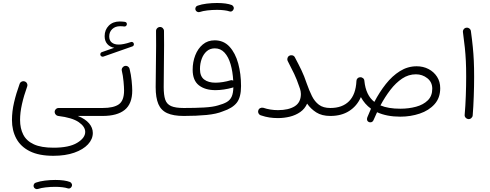

<svg xmlns="http://www.w3.org/2000/svg" viewBox="-20 -785 3341 1308"><path d="M61.5 32.7Q61.5 -25.9 75.7 -86.9Q89.8 -147.9 113.8 -213.9Q117.7 -224.6 127.9 -229.2Q138.2 -233.9 148.9 -230Q159.2 -226.6 164.1 -216.3Q168.9 -206.1 165 -195.3Q142.6 -133.3 129.6 -75.4Q116.7 -17.6 116.7 31.7Q116.7 89.8 138.7 132.6Q160.6 175.3 210.7 198.2Q260.7 221.2 344.7 221.2Q450.7 221.2 505.6 188Q560.5 154.8 560.5 113.8Q560.5 77.6 516.4 47.1Q472.2 16.6 376.5 4.9Q367.2 3.9 360.4 -3.4Q353.5 -10.7 352.5 -20Q351.6 -31.7 359.6 -40.5Q367.7 -49.3 379.4 -49.3H678.7Q689.9 -49.3 697.8 -41.3Q705.6 -33.2 705.6 -22Q705.6 -10.7 697.8 -2.9Q689.9 4.9 678.7 4.9H510.3Q561 24.9 586.7 55.2Q612.3 85.4 612.3 120.6Q612.3 163.1 579.3 198.5Q546.4 233.9 486.1 255.1Q425.8 276.4 343.3 276.4Q245.6 276.4 183.3 245.4Q121.1 214.4 91.3 159.2Q61.5 104 61.5 32.7ZM209.5 487.3Q207 478.5 211.2 470Q215.3 461.4 224.6 459Q250.5 449.7 286.4 445.3Q322.3 440.9 356.9 440.9Q420.9 440.9 457.5 455.1Q466.8 460 469.7 469.5Q472.7 479 467.3 487.8Q457 503.4 440.9 498Q427.2 493.2 404.3 490.5Q381.3 487.8 356.9 487.8Q323.2 487.8 291.3 491.5Q259.3 495.1 238.3 502.4Q229 505.4 220.5 500.5Q211.9 495.6 209.5 487.3Z M664.1 -409.2Q662.1 -415 664.6 -421.4Q667 -427.7 673.3 -429.7L758.3 -459.5Q728.5 -464.8 710.7 -485.4Q692.9 -505.9 692.9 -538.6Q692.9 -582 721.2 -610.4Q749.5 -638.7 795.4 -638.7Q803.2 -638.7 813.5 -637.9Q823.7 -637.2 830.6 -636.2Q845.2 -633.3 844.2 -619.1Q843.8 -612.8 838.4 -608.2Q833 -603.5 826.2 -604.5Q821.3 -605.5 812.7 -606Q804.2 -606.4 798.3 -606.4Q765.1 -606.4 744.6 -586.9Q724.1 -567.4 724.1 -537.1Q724.1 -509.3 741.5 -495.4Q758.8 -481.4 788.6 -481.4Q804.2 -481.4 824.2 -485.4Q844.2 -489.3 871.6 -498.5Q878.4 -501 884.3 -497.6Q890.1 -494.1 891.6 -487.8Q893.6 -481.4 890.4 -475.8Q887.2 -470.2 881.8 -468.8L684.1 -399.4Q677.7 -397.5 672.1 -400.4Q666.5 -403.3 664.1 -409.2ZM651.9 -22Q651.9 -33.2 659.7 -41.3Q667.5 -49.3 678.7 -49.3Q754.4 -49.3 789.8 -74.5Q825.2 -99.6 825.2 -168.5Q825.2 -190.9 821.5 -230.5Q817.9 -270 809.6 -304.2Q807.6 -315.4 814.5 -324.7Q821.3 -334 832 -335.9Q843.3 -337.9 852.3 -331.3Q861.3 -324.7 863.3 -313.5Q872.6 -276.9 876.7 -235.6Q880.9 -194.3 880.9 -168.5Q880.9 -78.1 829.8 -36.6Q778.8 4.9 678.7 4.9Q667.5 4.9 659.7 -2.9Q651.9 -10.7 651.9 -22Z M1040.5 -191.4Q1040.5 -280.3 1042.5 -377.9Q1044.4 -475.6 1043 -572.8Q1042.5 -584 1050.3 -592.3Q1058.1 -600.6 1069.3 -601.1Q1080.6 -601.6 1088.6 -593.8Q1096.7 -585.9 1097.2 -574.7Q1098.6 -477.5 1096.9 -379.9Q1095.2 -282.2 1095.2 -191.9Q1095.2 -137.7 1105.5 -106.7Q1115.7 -75.7 1145.3 -62.5Q1174.8 -49.3 1231.9 -49.3H1232.4Q1243.7 -49.3 1251.5 -41.3Q1259.3 -33.2 1259.3 -22Q1259.3 -10.7 1251.5 -2.9Q1243.7 4.9 1232.4 4.9H1231.9Q1161.1 4.9 1119.1 -14.2Q1077.1 -33.2 1058.8 -76.2Q1040.5 -119.1 1040.5 -191.4Z M1205.6 -22Q1205.6 -33.2 1213.4 -41.3Q1221.2 -49.3 1232.4 -49.3Q1311 -49.3 1370.8 -52.7Q1430.7 -56.2 1465.3 -66.9Q1502 -76.7 1524.7 -89.8Q1547.4 -103 1558.1 -126.2Q1568.8 -149.4 1569.8 -190.4Q1566.9 -189 1564 -188Q1535.6 -179.7 1505.1 -175.3Q1474.6 -170.9 1447.8 -170.9Q1377 -170.9 1334.7 -204.1Q1292.5 -237.3 1292.5 -309.6Q1292.5 -362.8 1310.3 -408.4Q1328.1 -454.1 1361.6 -482.2Q1395 -510.3 1442.4 -510.3Q1503.9 -510.3 1543.7 -466.8Q1583.5 -423.3 1602.8 -352.5Q1622.1 -281.7 1622.1 -198.7Q1622.1 -122.1 1592.8 -85Q1563.5 -47.9 1498 -26.4Q1455.1 -8.3 1386.7 -1.7Q1318.4 4.9 1232.4 4.9Q1221.2 4.9 1213.4 -2.9Q1205.6 -10.7 1205.6 -22ZM1342.3 -314.9Q1342.3 -265.1 1370.8 -243.4Q1399.4 -221.7 1447.8 -221.7Q1471.7 -221.7 1499 -226.1Q1526.4 -230.5 1550.3 -237.8Q1560.1 -240.7 1568.8 -235.4Q1565.4 -297.4 1551 -347.2Q1536.6 -397 1509.8 -426.3Q1482.9 -455.6 1443.4 -455.6Q1410.6 -455.6 1388.2 -435.8Q1365.7 -416 1354 -383.8Q1342.3 -351.6 1342.3 -314.9ZM1311.5 -718.3Q1309.1 -727.1 1313.2 -735.6Q1317.4 -744.1 1326.7 -746.6Q1352.5 -755.9 1388.4 -760.3Q1424.3 -764.6 1459 -764.6Q1522.9 -764.6 1559.6 -750.5Q1568.8 -745.6 1571.8 -736.1Q1574.7 -726.6 1569.3 -717.8Q1559.1 -702.1 1543 -707.5Q1529.3 -712.4 1506.3 -715.1Q1483.4 -717.8 1459 -717.8Q1425.3 -717.8 1393.3 -714.1Q1361.3 -710.4 1340.3 -703.1Q1331.1 -700.2 1322.5 -705.1Q1314 -710 1311.5 -718.3Z M1739.7 -32.7Q1742.7 -43.5 1752.4 -48.3Q1762.2 -53.2 1773.4 -50.8Q1821.3 -34.7 1873.5 -34.7Q1945.8 -34.7 1987.8 -61Q2029.8 -87.4 2029.8 -145Q2029.8 -154.3 2028.1 -162.8Q2026.4 -171.4 2023.9 -179.7Q2021.5 -187 2018.1 -196.3Q2002 -244.1 1984.4 -281.2Q1966.8 -318.4 1940.9 -367.7Q1935.5 -377.4 1938.5 -388.7Q1941.4 -399.9 1950.7 -405.3Q1960.4 -410.6 1971.7 -408Q1982.9 -405.3 1988.3 -395.5Q2014.6 -346.2 2033.4 -307.1Q2052.2 -268.1 2070.3 -214.4Q2086.4 -168.5 2105 -130.9Q2123.5 -93.3 2152.8 -71.3Q2182.1 -49.3 2230.5 -49.3H2231Q2242.2 -49.3 2250 -41.3Q2257.8 -33.2 2257.8 -22Q2257.8 -10.7 2250 -2.9Q2242.2 4.9 2231 4.9H2230.5Q2172.4 4.9 2134.5 -19.3Q2096.7 -43.5 2072.3 -79.1Q2056.6 -43.5 2025.4 -21.7Q1994.1 0 1954.6 9.8Q1915 19.5 1873.5 19.5Q1843.3 19.5 1815.7 15.4Q1788.1 11.2 1757.8 1Q1747.1 -2 1741.7 -12Q1736.3 -22 1739.7 -32.7Z M2204.1 -22Q2204.1 -33.2 2211.9 -41.3Q2219.7 -49.3 2231 -49.3Q2312 -49.3 2357.9 -95.5Q2403.8 -141.6 2408.2 -232.9Q2408.2 -232.9 2408.2 -233.9Q2408.7 -244.6 2415.8 -251.5Q2422.9 -258.3 2432.6 -258.8Q2443.8 -259.8 2452.9 -252.7Q2461.9 -245.6 2462.4 -233.4Q2472.2 -136.2 2530.3 -90.8Q2564.9 -157.2 2608.4 -212.4Q2651.9 -267.6 2704.6 -300.5Q2757.3 -333.5 2818.8 -333.5Q2862.8 -333.5 2899.2 -314.7Q2935.5 -295.9 2957.3 -262.2Q2979 -228.5 2979 -184.1Q2979 -118.2 2940.4 -75.2Q2901.9 -32.2 2839.6 -11.2Q2777.3 9.8 2707 9.8Q2615.2 9.8 2548.8 -20.5Q2536.6 5.4 2524.4 33.7Q2519.5 44.4 2509.8 47.4Q2500 50.3 2491.7 45.9Q2474.6 36.6 2482.4 14.2Q2494.6 -16.1 2507.3 -44.4Q2463.9 -75.7 2438.5 -123.5Q2412.1 -63 2359.1 -29.1Q2306.2 4.9 2231 4.9Q2219.7 4.9 2211.9 -2.9Q2204.1 -10.7 2204.1 -22ZM2813.5 -278.8Q2763.2 -278.8 2719.7 -249.8Q2676.3 -220.7 2639.2 -172.4Q2602.1 -124 2571.8 -66.9Q2624.5 -44.4 2707 -44.4Q2764.6 -44.4 2814.2 -57.9Q2863.8 -71.3 2894.3 -101.3Q2924.8 -131.3 2924.8 -180.7Q2924.8 -225.6 2891.1 -252.2Q2857.4 -278.8 2813.5 -278.8Z M3133.8 -565.9Q3132.3 -577.1 3139.4 -586.2Q3146.5 -595.2 3157.2 -596.2Q3168.5 -597.7 3177.5 -590.8Q3186.5 -584 3188 -572.8Q3196.3 -512.7 3200.9 -465.6Q3205.6 -418.5 3207.8 -371.1Q3210 -323.7 3210 -261.7Q3210 -198.2 3207.5 -128.7Q3205.1 -59.1 3200.2 1.5Q3199.2 12.2 3190.4 19.8Q3181.6 27.3 3170.4 26.4Q3159.7 25.4 3152.1 16.8Q3144.5 8.3 3145.5 -2.4Q3150.9 -63 3153.3 -132.1Q3155.8 -201.2 3155.8 -263.7Q3155.8 -323.7 3153.6 -369.1Q3151.4 -414.6 3146.7 -460.2Q3142.1 -505.9 3133.8 -565.9Z"/></svg>

Font: Mikhak Light
Style: Regular
Weight: 300
Designer: Amin Abedi
Version: Version 3.3